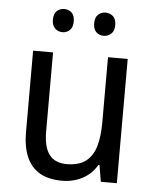

<svg xmlns="http://www.w3.org/2000/svg" viewBox="-53 -771 664 825"><g transform="rotate(5 279.5 -358.0)"><path d="M481 -536V0H412L400 -71H395Q380 -44 356.5 -26Q333 -8 305 1Q277 10 245 10Q187 10 149 -12Q111 -34 92 -77.5Q73 -121 73 -186V-536H159V-195Q159 -128 183.5 -95.5Q208 -63 259 -63Q310 -63 340 -85Q370 -107 383 -149.5Q396 -192 396 -255V-536ZM146 -676Q146 -702 159.5 -714Q173 -726 191 -726Q210 -726 223 -714Q236 -702 236 -676Q236 -651 223 -638.5Q210 -626 191 -626Q173 -626 159.5 -638.5Q146 -651 146 -676ZM324 -676Q324 -702 337.5 -714Q351 -726 369 -726Q388 -726 401.5 -714Q415 -702 415 -676Q415 -651 401.5 -638.5Q388 -626 369 -626Q350 -626 337 -638.5Q324 -651 324 -676Z"/></g></svg>

Font: Noto Sans Khmer SemiCondensed
Style: Regular
Weight: 400
Width: 4
Designer: Danh Hong and the Monotype Design Team
Foundry: Monotype Imaging Inc.
Version: Version 2.004